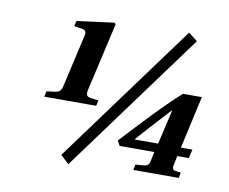

<svg xmlns="http://www.w3.org/2000/svg" viewBox="-79 -794 1097 921"><g transform="rotate(10 470.0 -334.0)"><path d="M523 -126 536 -102H705L695 -54C692 -38 682 -31 666 -30L626 -27L621 0H842L847 -27L823 -30C810 -31 804 -38 807 -54L817 -102H873L883 -145H827L884 -401H792C706 -324 616 -226 523 -126ZM601 -145C648 -200 708 -263 753 -313H755L716 -145ZM268 -11 309 27 814 -661 770 -695ZM139 -272H392L398 -299L361 -304C341 -307 335 -314 340 -340L416 -673L410 -680L228 -656L222 -630L262 -624C277 -621 284 -614 278 -590L221 -340C216 -314 206 -307 184 -304L145 -299Z"/></g></svg>

Font: Heuristica
Style: Bold Italic
Weight: 700
Italic angle: -13°
Version: Version 1.0.1